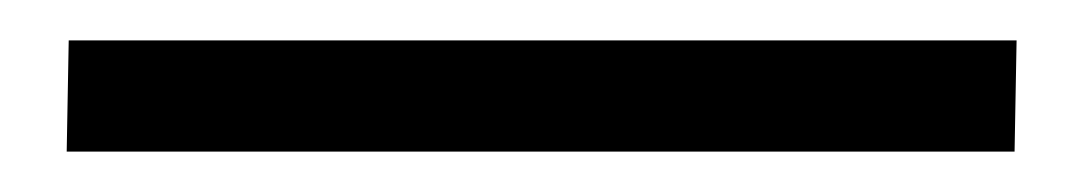

<svg xmlns="http://www.w3.org/2000/svg" viewBox="-20 23 538 95"><path d="M13 98 14 43H483L482 98Z"/></svg>

Font: Literata 24pt Light
Style: Italic
Weight: 300
Italic angle: -2°
Designer: Latin by Veronika Burian and Jose Scaglione. Greek by Irene Vlachou. Cyrillic by Vera Evstafieva
Foundry: TypeTogether
Version: Version 3.103;gftools[0.9.29]